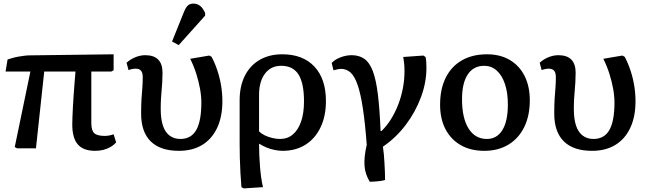

<svg xmlns="http://www.w3.org/2000/svg" viewBox="-20 -825 3598 1068"><path d="M509 14Q444 14 413 -21.5Q382 -57 382 -133Q382 -149 383 -173.5Q384 -198 385.5 -229Q387 -260 389.5 -293.5Q392 -327 394.5 -361.5Q397 -396 400 -427H226L180 0H75L62 -7L149 -427H11L22 -494Q34 -498 49.5 -502.5Q65 -507 82.5 -510Q100 -513 116 -515Q132 -517 144 -517L612 -523V-434L599 -427H488Q488 -393 488 -357.5Q488 -322 488 -285.5Q488 -249 488 -212.5Q488 -176 488 -140Q488 -100 504 -84.5Q520 -69 563 -69Q573 -69 585.5 -71Q598 -73 612 -78L626 -33Q612 -17 593 -6.5Q574 4 553.5 9Q533 14 509 14Z M975 14Q872 14 818.5 -38.5Q765 -91 765 -193Q765 -241 767 -273Q769 -305 771.5 -333.5Q774 -362 774 -397Q774 -420 764.5 -431.5Q755 -443 735 -443Q725 -443 715 -441Q705 -439 695 -435L684 -476Q706 -496 733.5 -507Q761 -518 788 -518Q836 -518 860 -493.5Q884 -469 884 -421Q884 -392 882.5 -368.5Q881 -345 879 -323Q877 -301 875.5 -276Q874 -251 874 -218Q874 -164 886 -127Q898 -90 923 -71Q948 -52 983 -52Q1043 -52 1071.5 -101.5Q1100 -151 1100 -255Q1100 -291 1092.5 -332Q1085 -373 1071.5 -415.5Q1058 -458 1038 -498L1144 -516L1157 -509Q1176 -473 1189.5 -432Q1203 -391 1210 -348Q1217 -305 1217 -262Q1217 -176 1188 -114Q1159 -52 1105 -19Q1051 14 975 14ZM974 -574 937 -594 1003 -758Q1014 -785 1025.5 -795Q1037 -805 1056 -805Q1077 -805 1093 -792.5Q1109 -780 1121 -753V-738Z M1336 223 1323 216Q1320 182 1317.5 138.5Q1315 95 1314 51.5Q1313 8 1313 -26V-267Q1313 -346 1342 -403.5Q1371 -461 1424.5 -492Q1478 -523 1550 -523Q1665 -523 1729 -454.5Q1793 -386 1793 -263Q1793 -179 1763 -116.5Q1733 -54 1679 -20Q1625 14 1552 14Q1531 14 1507 9Q1483 4 1461.5 -5Q1440 -14 1423 -25H1421Q1421 9 1422.5 41.5Q1424 74 1426.5 104.5Q1429 135 1433 163.5Q1437 192 1443 216ZM1538 -52Q1580 -52 1609.5 -77.5Q1639 -103 1655 -149.5Q1671 -196 1671 -261Q1671 -362 1640.5 -410.5Q1610 -459 1544 -459Q1487 -459 1454 -415.5Q1421 -372 1421 -296V-94Q1433 -82 1452 -72.5Q1471 -63 1494.5 -57.5Q1518 -52 1538 -52Z M2037 186Q2024 165 2016.5 142.5Q2009 120 2007.5 95.5Q2006 71 2009 42.5Q2012 14 2020 -19Q2011 -140 1998.5 -222Q1986 -304 1969.5 -352Q1953 -400 1930.5 -421Q1908 -442 1876 -442Q1864 -442 1835 -434L1825 -475Q1844 -495 1875 -506.5Q1906 -518 1936 -518Q1978 -518 2007 -497.5Q2036 -477 2054 -429Q2072 -381 2082 -299.5Q2092 -218 2097 -96H2102Q2131 -124 2154.5 -161.5Q2178 -199 2195 -243Q2212 -287 2221 -334Q2230 -381 2230 -429Q2230 -454 2228 -473Q2226 -492 2223 -508L2335 -516L2347 -508Q2350 -497 2351 -481Q2352 -465 2352 -446Q2352 -366 2321.5 -284Q2291 -202 2237 -130.5Q2183 -59 2110 -9Q2113 9 2115 31.5Q2117 54 2118.5 79.5Q2120 105 2121 130Q2122 155 2122 176Q2110 180 2094 182Q2078 184 2063 185Q2048 186 2037 186Z M2674 14Q2598 14 2543 -17.5Q2488 -49 2458 -106.5Q2428 -164 2428 -243Q2428 -330 2459.5 -393Q2491 -456 2549.5 -489.5Q2608 -523 2689 -523Q2762 -523 2815.5 -491.5Q2869 -460 2898 -402.5Q2927 -345 2927 -267Q2927 -181 2896 -118Q2865 -55 2808 -20.5Q2751 14 2674 14ZM2688 -52Q2744 -52 2774.5 -101.5Q2805 -151 2805 -244Q2805 -310 2788.5 -358.5Q2772 -407 2742.5 -433Q2713 -459 2673 -459Q2614 -459 2582 -411Q2550 -363 2550 -273Q2550 -168 2586.5 -110Q2623 -52 2688 -52Z M3273 14Q3170 14 3116.5 -38.5Q3063 -91 3063 -193Q3063 -241 3065 -273Q3067 -305 3069.5 -333.5Q3072 -362 3072 -397Q3072 -420 3062.5 -431.5Q3053 -443 3033 -443Q3023 -443 3013 -441Q3003 -439 2993 -435L2982 -476Q3004 -496 3031.5 -507Q3059 -518 3086 -518Q3134 -518 3158 -493.5Q3182 -469 3182 -421Q3182 -392 3180.5 -368.5Q3179 -345 3177 -323Q3175 -301 3173.5 -276Q3172 -251 3172 -218Q3172 -164 3184 -127Q3196 -90 3221 -71Q3246 -52 3281 -52Q3341 -52 3369.5 -101.5Q3398 -151 3398 -255Q3398 -291 3390.5 -332Q3383 -373 3369.5 -415.5Q3356 -458 3336 -498L3442 -516L3455 -509Q3474 -473 3487.5 -432Q3501 -391 3508 -348Q3515 -305 3515 -262Q3515 -176 3486 -114Q3457 -52 3403 -19Q3349 14 3273 14Z"/></svg>

Font: Literata 18pt Medium
Style: Regular
Weight: 500
Designer: Latin by Veronika Burian and Jose Scaglione. Greek by Irene Vlachou. Cyrillic by Vera Evstafieva.
Foundry: TypeTogether
Version: Version 3.103;gftools[0.9.29]